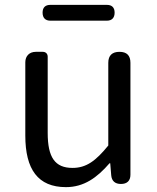

<svg xmlns="http://www.w3.org/2000/svg" viewBox="-20 -756 647 789"><path d="M516 -271V-498C516 -528 501 -543 471 -543C441 -543 425 -528 425 -498V-158C373 -94 334 -66 278 -66C206 -66 176 -109 176 -210V-523C176 -535 168 -543 156 -543H130H127C101 -543 84 -526 84 -500V-199C84 -60 136 13 251 13C325 13 379 -26 430 -85H433L437 -36C439 -12 453 0 477 0C502 0 516 -13 516 -38ZM303 -736H187C166 -736 155 -725 155 -704C155 -683 166 -671 187 -671H303H419C440 -671 451 -683 451 -704C451 -725 440 -736 419 -736Z"/></svg>

Font: GenSenRounded2 TW R
Style: Regular
Weight: 400
Version: Version 2.100;PS 2.1;hotconv 16.6.51;makeotf.lib2.5.65220 DE